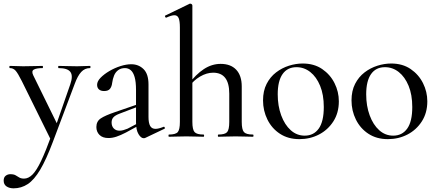

<svg xmlns="http://www.w3.org/2000/svg" viewBox="-56 -745 2382 1046"><path d="M434 -386Q437 -386 437 -380Q437 -374 434 -374Q406 -374 386.5 -353Q367 -332 351 -288L232 28Q196 124 163 179.5Q130 235 95 258Q60 281 18 281Q-5 281 -20.5 270.5Q-36 260 -36 239Q-36 221 -25 212.5Q-14 204 0 204Q19 204 29 210Q39 216 49 222Q59 228 75 228Q99 228 121 206Q143 184 168 131.5Q193 79 226 -12L225 25L63 -303Q41 -347 28.5 -360.5Q16 -374 -2 -374Q-5 -374 -5 -380Q-5 -386 -2 -386Q15 -386 34 -385Q53 -384 70 -384Q104 -384 129.5 -385Q155 -386 176 -386Q178 -386 178 -380Q178 -374 176 -374Q143 -374 128.5 -366Q114 -358 125 -335L260 -60L232 -13L327 -286Q343 -332 327.5 -353Q312 -374 263 -374Q261 -374 261 -380Q261 -386 263 -386Q287 -386 308.5 -385Q330 -384 364 -384Q386 -384 400.5 -385Q415 -386 434 -386Z M736 6Q732 8 727 8Q712 8 698.5 -14.5Q685 -37 685 -79V-255Q685 -299 677.5 -325Q670 -351 656.5 -362.5Q643 -374 625 -374Q603 -374 588 -363Q573 -352 565.5 -333.5Q558 -315 555 -293Q553 -274 543.5 -261.5Q534 -249 511 -249Q493 -249 483 -258Q473 -267 473 -283Q473 -302 492 -321.5Q511 -341 540 -358Q569 -375 600.5 -385Q632 -395 659 -395Q699 -395 726 -368.5Q753 -342 753 -285V-108Q753 -75 762 -59Q771 -43 791 -43Q808 -43 835 -54Q839 -56 841.5 -50.5Q844 -45 839 -43ZM535 7Q503 7 486 -10Q469 -27 469 -53Q469 -84 493 -100Q517 -116 570 -134L695 -177L698 -165L596 -126Q572 -117 562 -106Q552 -95 552 -78Q552 -57 564 -45Q576 -33 595 -33Q605 -33 616 -36Q627 -39 639 -44L715 -84L716 -70L630 -23Q601 -8 578.5 -0.5Q556 7 535 7Z M864 0Q862 0 862 -6Q862 -12 864 -12Q901 -12 912.5 -25.5Q924 -39 924 -81V-595Q924 -630 917.5 -646Q911 -662 894 -662Q879 -662 850 -649Q847 -647 844 -653Q841 -659 844 -660L978 -725Q979 -725 979.5 -725Q980 -725 981 -725Q985 -725 988.5 -722Q992 -719 992 -715V-81Q992 -39 1004 -25.5Q1016 -12 1053 -12Q1056 -12 1056 -6Q1056 0 1053 0Q1034 0 1010 -1Q986 -2 959 -2Q932 -2 907.5 -1Q883 0 864 0ZM1133 0Q1131 0 1131 -6Q1131 -12 1133 -12Q1170 -12 1181.5 -25.5Q1193 -39 1193 -81V-235Q1193 -349 1105 -349Q1070 -349 1034 -328Q998 -307 974 -272L969 -284Q1011 -340 1054.5 -368.5Q1098 -397 1146 -397Q1201 -397 1231 -365Q1261 -333 1261 -274V-81Q1261 -39 1273 -25.5Q1285 -12 1322 -12Q1325 -12 1325 -6Q1325 0 1322 0Q1303 0 1279 -1Q1255 -2 1228 -2Q1201 -2 1176.5 -1Q1152 0 1133 0Z M1575 13Q1514 13 1469.5 -16Q1425 -45 1401 -93.5Q1377 -142 1377 -198Q1377 -250 1396.5 -288Q1416 -326 1448 -350.5Q1480 -375 1518 -387Q1556 -399 1593 -399Q1655 -399 1699 -369Q1743 -339 1766.5 -292Q1790 -245 1790 -193Q1790 -130 1760 -83.5Q1730 -37 1681.5 -12Q1633 13 1575 13ZM1604 -6Q1653 -6 1680.5 -44.5Q1708 -83 1708 -162Q1708 -229 1688 -277.5Q1668 -326 1634.5 -352.5Q1601 -379 1559 -379Q1510 -379 1483.5 -341.5Q1457 -304 1457 -231Q1457 -168 1476 -116.5Q1495 -65 1528 -35.5Q1561 -6 1604 -6Z M2057 13Q1996 13 1951.5 -16Q1907 -45 1883 -93.5Q1859 -142 1859 -198Q1859 -250 1878.5 -288Q1898 -326 1930 -350.5Q1962 -375 2000 -387Q2038 -399 2075 -399Q2137 -399 2181 -369Q2225 -339 2248.5 -292Q2272 -245 2272 -193Q2272 -130 2242 -83.5Q2212 -37 2163.5 -12Q2115 13 2057 13ZM2086 -6Q2135 -6 2162.5 -44.5Q2190 -83 2190 -162Q2190 -229 2170 -277.5Q2150 -326 2116.5 -352.5Q2083 -379 2041 -379Q1992 -379 1965.5 -341.5Q1939 -304 1939 -231Q1939 -168 1958 -116.5Q1977 -65 2010 -35.5Q2043 -6 2086 -6Z"/></svg>

Font: Cormorant Medium
Style: Regular
Weight: 500
Designer: Christian Thalmann (Catharsis Fonts)
Foundry: Catharsis Fonts
Version: Version 4.000